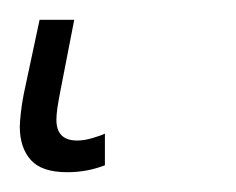

<svg xmlns="http://www.w3.org/2000/svg" viewBox="-42 48 238 194"><path d="M26 222Q0 222 -11 209.5Q-22 197 -22 176Q-22 172 -21 162.5Q-20 153 -18 143L-2 68H33L19 140Q17 150 16 157Q15 164 15 169Q15 190 36 190Q43 190 51.5 187.5Q60 185 64 183V215Q46 222 26 222Z"/></svg>

Font: Noto Sans Disp ExtLt
Style: Italic
Weight: 200
Italic angle: -12°
Designer: Monotype Design Team
Foundry: Monotype Imaging Inc.
Version: Version 2.000;GOOG;noto-source:20170915:90ef993387c0